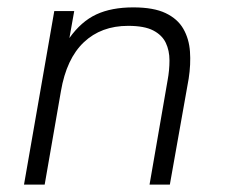

<svg xmlns="http://www.w3.org/2000/svg" viewBox="-20 -500 610 520"><path d="M45 0 127 -470H181L168 -397Q200 -442 241 -461Q282 -480 341 -480Q396 -480 428.5 -464.5Q461 -449 476.5 -422Q492 -395 494.5 -360.5Q497 -326 491 -287L440 0H385L434 -283Q439 -310 439 -336.5Q439 -363 429 -384Q419 -405 395 -417.5Q371 -430 327 -430Q254 -430 207 -385.5Q160 -341 145 -253L101 0Z"/></svg>

Font: Gantari Light
Style: Italic
Weight: 300
Italic angle: -10°
Version: Version 1.000